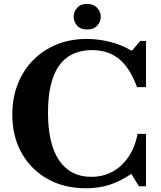

<svg xmlns="http://www.w3.org/2000/svg" viewBox="-20 -976 844 1006"><path d="M431 10.5Q316.5 10.5 229.5 -38.2Q142.5 -87 93.5 -174Q44.5 -261 44.5 -376Q44.5 -463 73 -535.5Q101.5 -608 153.8 -661Q206 -714 277.2 -743Q348.5 -772 434.5 -772Q496.5 -772 558 -756.2Q619.5 -740.5 668 -711H672L715 -761.5H745V-519.5H698Q688 -546 677.2 -568.5Q666.5 -591 654 -609.5Q619.5 -663 572 -688.2Q524.5 -713.5 462.5 -713.5Q231.5 -713.5 231.5 -386Q231.5 -222 289.8 -135.8Q348 -49.5 458.5 -49.5Q519.5 -49.5 568.8 -76Q618 -102.5 651 -151Q668.5 -175.5 681.2 -206.8Q694 -238 700.5 -274.5H745V0H708L668 -65Q610 -25.5 553.2 -7.5Q496.5 10.5 431 10.5ZM436 -821.5Q402 -821.5 384 -842Q366 -862.5 366 -888.5Q366 -915 384.2 -935.2Q402.5 -955.5 436 -955.5Q469.5 -955.5 488.8 -935.2Q508 -915 508 -888.5Q508 -862.5 489.8 -842Q471.5 -821.5 436 -821.5Z"/></svg>

Font: Libre Caslon Text
Style: Bold
Weight: 700
Designer: Pablo Impallari, Rodrigo Fuenzalida, Katja Schimmel
Foundry: Pablo Impallari, Rodrigo Fuenzalida
Version: Version 2.000